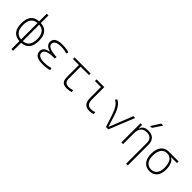

<svg xmlns="http://www.w3.org/2000/svg" viewBox="212 -2124 3678 3678"><g transform="rotate(45 2051.0 -285.0)"><path d="M270 224.6V9.3Q53.7 -3.4 53.7 -258.8Q53.7 -514.2 270 -526.9V-732.4H315.9V-526.9Q532.2 -514.2 532.2 -258.8Q532.2 -3.4 315.9 9.3V224.6ZM315.9 -481.4V-36.1Q485.4 -48.8 485.4 -258.8Q485.4 -468.8 315.9 -481.4ZM270 -36.1V-481.4Q100.6 -468.8 100.6 -258.8Q100.6 -48.8 270 -36.1Z M891.6 9.8Q678.7 9.8 678.7 -127Q678.7 -233.9 816.4 -255.9V-266.1Q693.4 -299.8 693.4 -396.5Q693.4 -527.3 899.4 -527.3Q1029.8 -527.3 1086.9 -499L1071.3 -456.5Q1002.4 -482.4 910.2 -482.4Q740.2 -482.4 740.2 -386.7Q740.2 -290 990.7 -278.3L983.9 -234.4H965.8Q725.6 -234.4 725.6 -131.8Q725.6 -35.2 895.5 -35.2Q956.1 -35.2 996.1 -43Q1036.1 -50.8 1067.4 -59.6L1082 -13.7Q1005.9 9.8 891.6 9.8Z M1544.9 9.8Q1468.8 9.8 1434.3 -28.6Q1399.9 -66.9 1399.9 -152.3V-473.6H1237.3V-517.6H1672.9V-473.6H1445.8V-152.3Q1445.8 -90.8 1472.7 -63Q1499.5 -35.2 1559.6 -35.2Q1600.1 -35.2 1663.1 -53.7L1669.9 -8.8Q1609.4 9.8 1544.9 9.8Z M2165 9.8Q2078.1 9.8 2037.4 -36.6Q1996.6 -83 1996.6 -180.7V-473.6H1833V-517.6H2042.5V-185.5Q2042.5 -109.4 2072.3 -73.2Q2102.1 -37.1 2165 -37.1Q2202.6 -37.1 2258.8 -55.7L2265.6 -10.7Q2217.3 9.8 2165 9.8Z M2606 0 2522.9 -251.5Q2457.5 -452.1 2357.9 -490.7L2383.3 -527.3Q2495.1 -485.8 2564.5 -266.1L2636.2 -39.1H2641.1L2829.6 -517.6H2878.9L2670.4 0Z M3376 224.6V-338.9Q3376 -407.7 3339.4 -445.1Q3302.7 -482.4 3237.3 -482.4Q3069.3 -482.4 3069.3 -293V0H3023.4V-517.6H3065.4L3068.8 -423.8H3073.2Q3101.6 -527.3 3232.9 -527.3Q3323.2 -527.3 3372.6 -477.5Q3421.9 -427.7 3421.9 -336.9V224.6ZM3190.4 -609.4 3307.6 -794.9H3361.8L3239.7 -609.4Z M3791.5 9.8Q3691.4 9.8 3635.3 -58.6Q3579.1 -127 3579.1 -249Q3579.1 -377.4 3634.8 -447.5Q3690.4 -517.6 3791.5 -517.6H4055.7V-473.6H3900.9V-466.8Q3929.2 -457 3951.2 -424.6Q3973.1 -392.1 3986.1 -344.2Q3999 -296.4 3999 -239.3Q3999 -121.6 3944.1 -55.9Q3889.2 9.8 3791.5 9.8ZM3791.5 -35.2Q3867.2 -35.2 3909.7 -89.1Q3952.1 -143.1 3952.1 -239.3Q3952.1 -351.6 3910.4 -412.6Q3868.7 -473.6 3791.5 -473.6Q3711.9 -473.6 3668.9 -412.6Q3626 -351.6 3626 -239.3Q3626 -143.1 3669.7 -89.1Q3713.4 -35.2 3791.5 -35.2Z"/></g></svg>

Font: Cascadia Mono NF ExtraLight
Style: Regular
Weight: 200
Monospace: yes
Designer: Aaron Bell
Foundry: Saja Typeworks
Version: Version 2404.023; ttfautohint (v1.8.4)